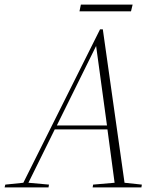

<svg xmlns="http://www.w3.org/2000/svg" viewBox="-54 -811 676 831"><path d="M-34 0H156L158 -12L69 -20L183 -251H411L442 -20L349 -12L347 0H558L560 -12L485 -20L391 -684H379L47 -20L-31 -12ZM290 -762H513L520 -791H296ZM192 -268 362 -612 409 -268Z"/></svg>

Font: Source Serif 4 Display Light
Style: Italic
Weight: 300
Italic angle: -12°
Designer: Frank Grießhammer
Foundry: Adobe Systems Incorporated
Version: Version 4.004;hotconv 1.0.117;makeotfexe 2.5.65602